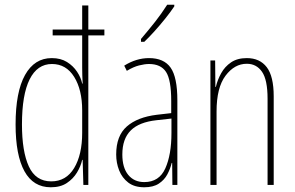

<svg xmlns="http://www.w3.org/2000/svg" viewBox="-20 -849 1248 813"><path d="M195 -56Q121 -56 83.5 -124Q46 -192 46 -322Q46 -460 86 -531.5Q126 -603 199 -603Q237 -603 263.5 -586.5Q290 -570 306.5 -545Q323 -520 328 -495H330Q329 -514 328.5 -530.5Q328 -547 328 -563V-699H203V-724H328V-826H354V-724H422V-699H354V-66H333L330 -172H328Q322 -145 306 -118.5Q290 -92 263 -74Q236 -56 195 -56ZM197 -81Q260 -81 294 -137.5Q328 -194 328 -287V-381Q328 -469 294 -523.5Q260 -578 200 -578Q138 -578 105.5 -513Q73 -448 73 -322Q73 -208 102 -144.5Q131 -81 197 -81Z M611 -603Q674 -603 702.5 -562.5Q731 -522 731 -424V-66H710L709 -159H707Q701 -134 688.5 -110.5Q676 -87 652.5 -71.5Q629 -56 591 -56Q549 -56 523 -76Q497 -96 484.5 -127.5Q472 -159 472 -195Q472 -274 517 -313.5Q562 -353 644 -363L705 -370V-421Q705 -511 683 -544.5Q661 -578 611 -578Q593 -578 569 -572Q545 -566 517 -549L506 -571Q557 -603 611 -603ZM643 -340Q569 -332 533.5 -296.5Q498 -261 498 -195Q498 -139 523 -108.5Q548 -78 591 -78Q654 -78 680 -136Q706 -194 706 -286V-347ZM718 -822Q702 -798 679.5 -770Q657 -742 634 -716.5Q611 -691 591 -672H577V-684Q611 -724 637 -757Q663 -790 688 -829H718Z M1025 -603Q1080 -603 1109.5 -564.5Q1139 -526 1139 -441V-66H1113V-431Q1113 -511 1089.5 -545Q1066 -579 1025 -579Q973 -579 935 -528.5Q897 -478 897 -377V-66H871V-593H891L892 -481H894Q901 -511 916.5 -539Q932 -567 958.5 -585Q985 -603 1025 -603Z"/></svg>

Font: Noto Sans Malayalam UI ExtraCondensed Thin
Style: Regular
Weight: 100
Width: 2
Designer: Jelle Bosma - Monotype Design Team
Foundry: Monotype Imaging Inc.
Version: Version 2.104; ttfautohint (v1.8.4.7-5d5b)